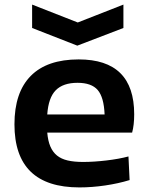

<svg xmlns="http://www.w3.org/2000/svg" viewBox="-20 -808 647 837"><path d="M120 -788 319 -710 518 -788V-686L317 -609L120 -686ZM326 9Q43 9 43 -266Q43 -405 114 -477Q185 -549 323 -549Q565 -549 565 -310Q565 -263 556 -230H186Q189 -194 199.5 -169.5Q210 -145 228.5 -130Q247 -115 275 -108.5Q303 -102 342 -102Q389 -102 444 -108.5Q499 -115 540 -126L545 -23Q496 -8 438.5 0.5Q381 9 326 9ZM318 -447Q255 -447 223 -414.5Q191 -382 186 -309H436Q433 -384 406 -415.5Q379 -447 318 -447Z"/></svg>

Font: Encode Sans Wide
Style: SemiBold
Weight: 600
Designer: Pablo Impallari, Andres Torresi
Foundry: Pablo Impallari, Andres Torresi
Version: Version 1.000; ttfautohint (v1.00) -l 8 -r 50 -G 200 -x 14 -